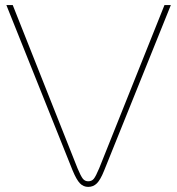

<svg xmlns="http://www.w3.org/2000/svg" viewBox="-20 -720 695 753"><path d="M326 13Q307 13 293.5 -1Q280 -15 265 -51L5 -700H30L284 -60Q297 -29 305 -19Q313 -9 326 -9Q340 -9 348 -19Q356 -29 369 -60L625 -700H650L388 -50Q374 -15 360 -1Q346 13 326 13Z"/></svg>

Font: MuseoModerno Thin Thin
Style: Regular
Weight: 250
Version: Version 1.003